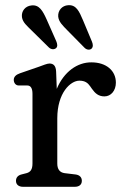

<svg xmlns="http://www.w3.org/2000/svg" viewBox="-20 -719 477 739"><path d="M160 -643C144.5 -677.5 131 -702 100.5 -698C77 -695.5 61.5 -676 64.5 -653C67.5 -632.5 83.5 -620 103.5 -600L168.5 -536C176.5 -528.5 188 -527.5 195.5 -533.5C202.5 -539.5 201 -550 196.5 -560.5ZM299.5 -641C284.5 -676.5 273 -701 242.5 -699C218.5 -697.5 202.5 -678.5 204 -655.5C206 -635 220.5 -621.5 240.5 -601L305.5 -535C313 -527.5 324 -525.5 331.5 -531C339 -537.5 338.5 -547.5 334 -558.5ZM267.5 0C285 0 295 -8.5 295 -23C295 -36 287 -45.5 270.5 -47.5L229 -52.5C210 -55 200.5 -67.5 200.5 -89.5V-263.5C200.5 -362 251.5 -408.5 285.5 -408.5C307 -408.5 318 -400 327 -387L334 -377C346 -360 359 -348 382 -348C407 -348 426 -370 426 -401C426 -447 389 -479 332 -479C278 -479.5 226 -443 198.5 -377L196 -443.5C195 -466 185.5 -474.5 170.5 -474.5C161 -474.5 146.5 -468 129.5 -462L57 -437C41 -431.5 33 -423 33 -411.5C33 -400.5 40 -390 52 -390H85C98.5 -390 105 -378.5 105 -358V-89.5C105 -66.5 97 -56.5 82 -52.5L62.5 -47.5C48.5 -44 41.5 -35 41.5 -23C41.5 -8.5 52 0 69 0Z"/></svg>

Font: dr Title
Style: Regular
Weight: 400
Version: Version 1.000;hotconv 1.0.109;makeotfexe 2.5.65596